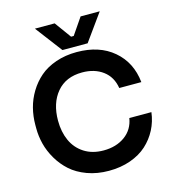

<svg xmlns="http://www.w3.org/2000/svg" viewBox="-138 -1071 1074 1201"><g transform="rotate(-15 399.5 -470.5)"><path d="M495.1 -786.1H332L200.2 -960H328.1L405.8 -853H422.9L496.1 -960H620.1ZM418.9 19Q342.3 19 278.8 -4.4Q215.3 -27.8 173.1 -65.7Q130.9 -103.5 101.8 -153.1Q72.8 -202.6 59.8 -253.7Q46.9 -304.7 46.9 -356V-377.9Q46.9 -433.1 60.3 -485.8Q73.7 -538.6 103 -586.9Q132.3 -635.3 174.3 -671.6Q216.3 -708 278.3 -729.5Q340.3 -751 414.1 -751Q560.1 -751 651.6 -673.1Q743.2 -595.2 756.8 -464.8H613.8Q602.1 -538.6 548.1 -578.9Q494.1 -619.1 414.1 -619.1Q308.1 -619.1 249.5 -549.3Q190.9 -479.5 190.9 -366.2Q190.9 -293.5 216.6 -236.6Q242.2 -179.7 294.4 -146.2Q346.7 -112.8 418.9 -112.8Q501.5 -112.8 557.9 -153.8Q614.3 -194.8 626 -267.1H769Q761.7 -207.5 735.1 -156Q708.5 -104.5 665.3 -65.2Q622.1 -25.9 558.6 -3.4Q495.1 19 418.9 19Z"/></g></svg>

Font: Sora SemiBold
Style: Regular
Weight: 600
Designer: Jonathan Barnbrook, Julián Moncada
Foundry: Barnbrook Fonts
Version: Version 2.000